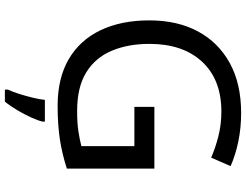

<svg xmlns="http://www.w3.org/2000/svg" viewBox="-128 -636 985 768"><g transform="rotate(90 364.0 -251.5)"><path d="M407 -377H654V-27Q596 -8 537 1Q478 10 403 10Q292 10 216 -34.5Q140 -79 100.5 -161.5Q61 -244 61 -357Q61 -469 105 -551Q149 -633 231.5 -678.5Q314 -724 431 -724Q491 -724 544.5 -713Q598 -702 644 -682L610 -604Q572 -621 524.5 -633Q477 -645 426 -645Q298 -645 226.5 -568Q155 -491 155 -357Q155 -272 182.5 -206.5Q210 -141 269 -104.5Q328 -68 424 -68Q471 -68 504 -73Q537 -78 564 -85V-297H407ZM466 70Q462 88 449.5 115.5Q437 143 420.5 171Q404 199 386 221H338V209Q346 192 354.5 165.5Q363 139 370 110.5Q377 82 379 61H466Z"/></g></svg>

Font: Noto Sans Pau Cin Hau
Style: Regular
Weight: 400
Designer: Monotype Design Team
Foundry: Monotype Imaging Inc.
Version: Version 2.002; ttfautohint (v1.8.4.7-5d5b)